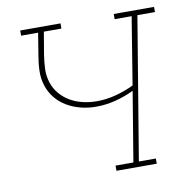

<svg xmlns="http://www.w3.org/2000/svg" viewBox="-65 -594 643 657"><g transform="rotate(-10 256.0 -265.0)"><path d="M288 0V-18H350L390 -260Q359 -245 325.5 -236.5Q292 -228 258 -228Q231 -228 205 -234.5Q179 -241 157 -254Q135 -267 119 -286.5Q103 -306 95 -331Q87 -356 88 -383.5Q89 -411 94 -438L106 -512H47V-530H187V-512H126L113 -435Q109 -410 108 -385.5Q107 -361 114.5 -338Q122 -315 137 -297.5Q152 -280 172 -268.5Q192 -257 215.5 -251.5Q239 -246 264 -246Q296 -246 329 -254.5Q362 -263 393 -278L431 -512H372V-530H512V-512H451L369 -18H428V0Z"/></g></svg>

Font: Iosevka Curly Slab ThObl
Style: Regular
Weight: 100
Italic angle: -9°
Monospace: yes
Designer: Belleve Invis
Foundry: Belleve Invis
Version: Version 11.0.0; ttfautohint (v1.8.3)